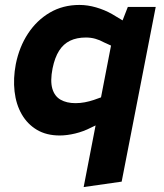

<svg xmlns="http://www.w3.org/2000/svg" viewBox="-20 -541 664 778"><path d="M222 8Q168 8 129.5 -15Q91 -38 68 -78Q45 -118 39 -170.5Q33 -223 44 -281Q58 -351 93.5 -405Q129 -459 182 -490Q235 -521 302 -521Q335 -521 369.5 -511Q404 -501 434 -484L489 -451L435 -354L402 -369Q384 -379 366 -384Q348 -389 328 -389Q291 -389 264 -376Q237 -363 219.5 -335.5Q202 -308 193 -264Q183 -213 192 -182Q201 -151 225.5 -137Q250 -123 286 -123Q305 -123 323.5 -126.5Q342 -130 360 -136L402 -151L416 -56L349 -24Q318 -8 284.5 0Q251 8 222 8ZM319 217 437 -393 461 -418 498 -513H611L473 195Z"/></svg>

Font: REM SemiBold
Style: Italic
Weight: 600
Italic angle: -11°
Designer: Octavio Pardo
Foundry: Ashler Design
Version: Version 1.005;gftools[0.9.28]